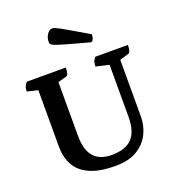

<svg xmlns="http://www.w3.org/2000/svg" viewBox="-158 -1010 1040 1145"><g transform="rotate(-20 362.5 -438.0)"><path d="M380 12Q278 12 216.5 -16Q155 -44 127.5 -94Q100 -144 100 -211V-570L32 -586Q32 -603 36.5 -615.5Q41 -628 53 -641H300Q300 -595 284 -590L229 -574V-235Q229 -143 267 -100Q305 -57 380 -57Q468 -57 509.5 -100.5Q551 -144 551 -237V-567L468 -586Q468 -603 472 -615.5Q476 -628 487 -641H694Q694 -595 678 -590L621 -573V-214Q621 -154 595 -102.5Q569 -51 516 -19.5Q463 12 380 12ZM492 -731Q407 -754 359 -767.5Q311 -781 289 -789Q267 -797 261.5 -803.5Q256 -810 256 -818Q256 -845 270 -866.5Q284 -888 304 -888Q311 -888 322 -883.5Q333 -879 355 -867Q377 -855 415 -832.5Q453 -810 514 -774Q514 -758 508.5 -744.5Q503 -731 492 -731Z"/></g></svg>

Font: Petrona
Style: Bold
Weight: 700
Designer: Ringo R. Seeber
Foundry: Ringo R. Seeber
Version: Version 2.001; ttfautohint (v1.8.3)